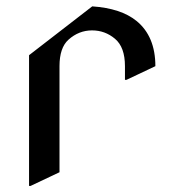

<svg xmlns="http://www.w3.org/2000/svg" viewBox="-20 -577 543 616"><path d="M73.2 19.5V-399.9L275.9 -556.6Q368.2 -550.3 418 -509.8Q478.5 -460.4 478.5 -364.7L385.7 -320.8H380.9V-364.7Q380.9 -425.8 348.9 -452.6Q316.9 -479.5 275.4 -479.5Q232.9 -479.5 199.7 -449.7Q170.9 -423.8 170.9 -364.7V-24.4L78.1 19.5Z"/></svg>

Font: Nova Cut
Style: Book
Weight: 400
Version: Version 2.000